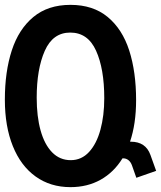

<svg xmlns="http://www.w3.org/2000/svg" viewBox="-20 -755 662 790"><path d="M0 -345Q0 -460 28.5 -547.5Q57 -635 117.2 -685Q177.5 -735 270 -735Q363 -735 423.2 -685Q483.5 -635 511.8 -547Q540 -459 540 -343Q540 -245.5 515 -172H518Q579.5 -172 599 -117.5L622.5 -52L541 -23.5L523 -74.5Q518 -88.5 508.5 -96Q499 -103.5 487 -103.5H484Q448.5 -46 394 -15.5Q339.5 15 270 15Q187.5 15 126.5 -28.8Q65.5 -72.5 32.8 -153.8Q0 -235 0 -345ZM409 -351Q409 -472 375.2 -546.5Q341.5 -621 269 -621Q197.5 -621 164.2 -545.8Q131 -470.5 131 -353Q131 -276 147 -218.2Q163 -160.5 194.5 -128.2Q226 -96 271 -96Q315.5 -96 346.5 -129.8Q377.5 -163.5 393.2 -221.2Q409 -279 409 -351Z"/></svg>

Font: JuliaMono
Style: Bold
Weight: 700
Monospace: yes
Designer: cormullion
Foundry: corm
Version: Version 0.055; ttfautohint (v1.8.4)